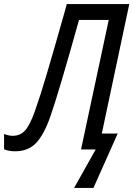

<svg xmlns="http://www.w3.org/2000/svg" viewBox="-65 -734 655 943"><path d="M405 0H333L469 -636H323Q224 -281 183 -164Q152 -74 113 -32.5Q74 9 10 9Q-23 9 -45 -1V-76Q-23 -67 -2 -67Q34 -67 58 -93Q82 -119 107 -190Q132 -260 165 -371.5Q198 -483 251 -670L263 -714H570L435 -78H513L394 189H299Z"/></svg>

Font: Noto Sans UI Narrow
Style: Italic
Weight: 400
Width: 4
Italic angle: -12°
Designer: Monotype Design Team
Foundry: Monotype Imaging Inc.
Version: Version 1.001